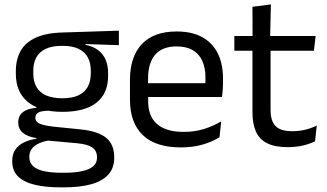

<svg xmlns="http://www.w3.org/2000/svg" viewBox="-20 -640 1444 848"><path d="M256 -146Q156.5 -146 103.2 -189.5Q50 -233 50 -314V-326.5Q50 -377 70.8 -414.5Q91.5 -452 137 -473.2Q182.5 -494.5 256 -496.5L505 -504.5V-440.5L358 -445.5L357.5 -442Q392 -435 414 -418Q436 -401 446.8 -375.5Q457.5 -350 457.5 -316V-305Q457.5 -227.5 406.5 -186.8Q355.5 -146 256 -146ZM252.5 123H264Q309 123 341.2 116.2Q373.5 109.5 391 95Q408.5 80.5 408.5 56.5V54.5Q408.5 26.5 388.2 11.8Q368 -3 319 -7.5L181 -20L204 -21Q176 -17 154.8 -8Q133.5 1 121.5 15.8Q109.5 30.5 109.5 52.5V53.5Q109.5 79 127 94.5Q144.5 110 176.5 116.5Q208.5 123 252.5 123ZM262.5 187.5H248Q182 187.5 134.2 176.2Q86.5 165 60.2 139.8Q34 114.5 34 72V70Q34 40 48.2 20Q62.5 0 86.8 -11.5Q111 -23 141 -27L140.5 -30Q99.5 -37 80 -54.2Q60.5 -71.5 60.5 -99V-99.5Q60.5 -118.5 69.2 -132Q78 -145.5 95.8 -153.5Q113.5 -161.5 141 -163.5V-173.5L234 -150L196 -151Q162 -150.5 149 -142.8Q136 -135 136 -119.5V-119Q136 -102.5 154.5 -94Q173 -85.5 217.5 -80.5L336 -68.5Q413.5 -60.5 449 -31.2Q484.5 -2 484.5 55V57.5Q484.5 103 457.5 132Q430.5 161 381 174.2Q331.5 187.5 262.5 187.5ZM255 -206Q297 -206 324.8 -218.2Q352.5 -230.5 366.8 -255.2Q381 -280 381 -316V-328Q381 -363 367.2 -387.5Q353.5 -412 326 -424.8Q298.5 -437.5 257 -437.5H254Q209 -437.5 180.8 -423.8Q152.5 -410 139.8 -385.2Q127 -360.5 127 -327.5V-316Q127 -280 141.2 -255.5Q155.5 -231 184 -218.5Q212.5 -206 255 -206Z M778.5 11Q667 11 610.5 -43.5Q554 -98 554 -199.5V-286.5Q554 -389.5 606.5 -445.2Q659 -501 760 -501Q828 -501 873.5 -475.8Q919 -450.5 942 -404Q965 -357.5 965 -293V-275Q965 -259 963.8 -243Q962.5 -227 960.5 -211.5H886Q887 -235.5 887.2 -257Q887.5 -278.5 887.5 -296.5Q887.5 -341 873.2 -371.8Q859 -402.5 830.8 -418.8Q802.5 -435 760 -435Q697 -435 665.5 -398.5Q634 -362 634 -294V-247.5L634.5 -237.5V-191Q634.5 -160.5 643.5 -136Q652.5 -111.5 671.8 -93.8Q691 -76 720.8 -66.8Q750.5 -57.5 791.5 -57.5Q839 -57.5 880 -70Q921 -82.5 957 -104L949.5 -34Q917 -13.5 874 -1.2Q831 11 778.5 11ZM943.5 -211.5H596.5V-272.5H943.5Z M1251.5 10Q1195 10 1160.5 -7Q1126 -24 1110.5 -58.5Q1095 -93 1095 -144.5V-452.5H1175V-154Q1175 -106 1197 -83.2Q1219 -60.5 1271 -60.5Q1300.5 -60.5 1327.8 -67Q1355 -73.5 1379 -85.5L1371.5 -16Q1348 -4 1316.5 3Q1285 10 1251.5 10ZM1366.5 -416H1015V-481H1374ZM1173 -473H1095.5L1095 -610L1176.5 -620.5Z"/></svg>

Font: Anek Kannada Medium
Style: Regular
Weight: 400
Version: Version 1.003